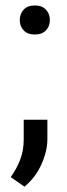

<svg xmlns="http://www.w3.org/2000/svg" viewBox="-20 -554 251 716"><path d="M53.7 -479Q53.7 -502 68.1 -517.8Q82.5 -533.7 109.9 -533.7Q137.2 -533.7 151.6 -517.8Q166 -502 166 -479Q166 -456.5 151.6 -440.9Q137.2 -425.3 109.9 -425.3Q82.5 -425.3 68.1 -440.9Q53.7 -456.5 53.7 -479ZM156.7 -107.4V-34.7Q156.7 9.8 134.3 59.3Q111.8 108.9 71.3 142.1L20 106.4Q43 74.2 55.7 40.3Q68.4 6.3 68.4 -33.2V-107.4Z"/></svg>

Font: RobotoDEMO
Style: Regular
Weight: 400
Designer: Christian Robertson
Foundry: Google
Version: Version 2.136